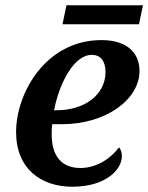

<svg xmlns="http://www.w3.org/2000/svg" viewBox="-20 -698 562 728"><path d="M217 -606H507L522 -678H232ZM254 10C384 10 442 -57 442 -105C442 -120 438 -133 431 -139C403 -101 350 -61 285 -61C213 -61 176 -107 176 -188C176 -199 176 -213 178 -227H214C384 -227 509 -322 509 -429C509 -502 456 -546 365 -546C154 -546 41 -346 41 -197C41 -57 137 10 254 10ZM195 -280H185C204 -379 259 -490 328 -490C361 -490 380 -467 380 -425C380 -338 300 -280 195 -280Z"/></svg>

Font: Noto Serif SemiBold
Style: Italic
Weight: 600
Italic angle: -12°
Designer: Monotype Design Team
Foundry: Monotype Imaging Inc.
Version: Version 2.014